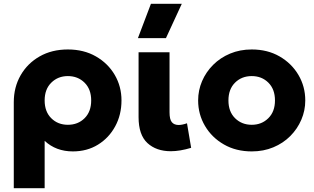

<svg xmlns="http://www.w3.org/2000/svg" viewBox="-20 -787 1665 1017"><path d="M53 210V-245.5Q53 -325 89.2 -388.2Q125.5 -451.5 190 -488.2Q254.5 -525 339.5 -525Q424 -525 488 -488.2Q552 -451.5 587.8 -390.2Q623.5 -329 623.5 -255Q623.5 -179 590.2 -117.8Q557 -56.5 499 -20.8Q441 15 366 15Q276.5 15 216.5 -41V210ZM339.5 -126Q393 -126 428 -160.8Q463 -195.5 463 -255Q463 -314.5 427.8 -349.2Q392.5 -384 339.5 -384Q287 -384 251.8 -349.2Q216.5 -314.5 216.5 -255Q216.5 -195.5 251.5 -160.8Q286.5 -126 339.5 -126Z M885 14Q808 14 761 -29.2Q714 -72.5 714 -166.5V-510H878V-192Q878 -154.5 890.2 -139.8Q902.5 -125 926.5 -125Q944.5 -125 970.5 -134L992.5 -4Q933 14 885 14ZM710.5 -585 779.5 -767H943L859 -585Z M1313.5 15Q1230 15 1166 -21.8Q1102 -58.5 1065.8 -120Q1029.5 -181.5 1029.5 -255Q1029.5 -308.5 1050.2 -357Q1071 -405.5 1109 -443.5Q1147 -481.5 1199 -503.2Q1251 -525 1313.5 -525Q1397 -525 1460.8 -488.2Q1524.5 -451.5 1560.8 -390Q1597 -328.5 1597 -255Q1597 -201.5 1576.2 -153Q1555.5 -104.5 1517.8 -66.5Q1480 -28.5 1428 -6.8Q1376 15 1313.5 15ZM1313.5 -126Q1366 -126 1401.2 -160.8Q1436.5 -195.5 1436.5 -255Q1436.5 -314.5 1401.5 -349.2Q1366.5 -384 1313.5 -384Q1260 -384 1225 -349.2Q1190 -314.5 1190 -255Q1190 -195.5 1225.2 -160.8Q1260.5 -126 1313.5 -126Z"/></svg>

Font: Geologica
Style: Bold
Weight: 700
Designer: Sindre Bremnes, Frode Helland
Foundry: Monokrom Skriftforlag AS
Version: Version 1.010; ttfautohint (v1.8.4.7-5d5b);gftools[0.9.28]